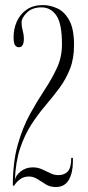

<svg xmlns="http://www.w3.org/2000/svg" viewBox="-20 -731 348 756"><path d="M199.5 5.5Q177.5 5.5 160.5 -5Q143.5 -15.5 127.5 -25.8Q111.5 -36 93.5 -36Q72.5 -36 57.2 -23.8Q42 -11.5 36 0H30.5Q30.5 -93 50 -161.5Q69.5 -230 98.2 -282Q127 -334 155.8 -377.5Q184.5 -421 204.2 -463.5Q224 -506 224 -556.5Q224 -638.5 201.8 -670.2Q179.5 -702 143.5 -702Q107 -702 86 -681.5Q65 -661 65 -642Q65 -626 69.5 -610.2Q74 -594.5 74 -579Q74 -545 54.5 -545Q44.5 -545 39 -553.5Q33.5 -562 33.5 -585Q33.5 -617.5 46.2 -646.2Q59 -675 84.8 -693Q110.5 -711 149.5 -711Q177 -711 205.2 -698.2Q233.5 -685.5 252.5 -651.5Q271.5 -617.5 271.5 -554Q271.5 -500 255.5 -459.5Q239.5 -419 214 -384.5Q188.5 -350 159.2 -315.8Q130 -281.5 103.5 -240.8Q77 -200 59.2 -147Q41.5 -94 38.5 -21.5Q41 -39.5 61.2 -55.8Q81.5 -72 109 -72Q128.5 -72 145.2 -64.5Q162 -57 177.8 -49.2Q193.5 -41.5 209.5 -41.5Q234 -41.5 247.2 -56.2Q260.5 -71 260.5 -109.5H267V-95Q267 -49.5 250.5 -22Q234 5.5 199.5 5.5Z"/></svg>

Font: Imbue 100pt ExtraLight
Style: Regular
Weight: 200
Designer: Tyler Finck
Foundry: Etcetera Type Company
Version: Version 1.102; ttfautohint (v1.8.3)